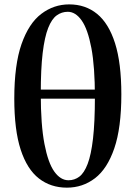

<svg xmlns="http://www.w3.org/2000/svg" viewBox="-20 -839 617 875"><path d="M284.8 16.2Q211.1 16.2 157.3 -25.7Q103.4 -67.6 74.2 -157.1Q45.1 -246.6 45.1 -389.2Q45.1 -543.8 78.2 -638.4Q111.4 -732.9 168.3 -775.9Q225.2 -819 295.4 -819Q369.4 -819 422.5 -775.7Q475.6 -732.3 504.3 -642Q533 -551.6 533 -408.7Q533 -256.5 500.9 -163Q468.9 -69.6 412.8 -26.7Q356.7 16.2 284.8 16.2ZM292.2 -17.5Q319.7 -17.5 341.6 -34Q363.5 -50.5 379.4 -91.9Q395.3 -133.4 403.9 -207.5Q412.5 -281.7 412.5 -396.8Q412.5 -534.9 396.4 -620.3Q380.2 -705.8 352.3 -745.6Q324.3 -785.3 288.8 -785.3Q261.4 -785.3 238.6 -769Q215.8 -752.7 199.5 -711.4Q183.3 -670.2 174.5 -597.7Q165.8 -525.2 165.8 -412.2Q165.8 -269.8 182.6 -183Q199.3 -96.2 227.7 -56.8Q256 -17.5 292.2 -17.5ZM90.6 -389.2V-430.7H491.2V-389.2Z"/></svg>

Font: Source Han Serif JP VF
Style: Regular
Weight: 250
Designer: Ryoko NISHIZUKA 西塚涼子 (kana & ideographs); Frank Grießhammer (Latin, Greek & Cyrillic); Wenlong ZHANG 张文龙 (bopomofo); San
Foundry: Adobe
Version: Version 2.001;hotconv 1.1.0;makeotfexe 2.6.0